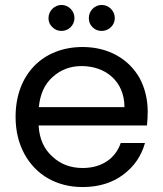

<svg xmlns="http://www.w3.org/2000/svg" viewBox="-20 -747 660 776"><path d="M78 -126C125 -39 210 9 314 9C379 9 434 -8 478 -41C522 -74 551 -116 566 -169H468C447 -108 393 -68 314 -68C266 -68 225 -83 192 -114C158 -144 139 -186 136 -240H574C576 -259 577 -278 577 -295C577 -345 566 -390 545 -430C501 -509 418 -557 314 -557C153 -557 43 -446 43 -275C43 -218 55 -169 78 -126ZM193 -436C225 -465 264 -480 310 -480C406 -480 483 -419 483 -314H137C142 -366 160 -407 193 -436ZM354 -637C364 -627 376 -622 391 -622C420 -622 444 -645 444 -674C444 -703 420 -727 391 -727C362 -727 339 -703 339 -674C339 -659 344 -647 354 -637ZM192 -637C202 -627 214 -622 229 -622C257 -622 281 -645 281 -674C281 -703 257 -727 229 -727C200 -727 176 -703 176 -674C176 -659 181 -647 192 -637Z"/></svg>

Font: Poppins
Style: Regular
Weight: 400
Designer: Ninad Kale (Devanagari), Jonny Pinhorn (Latin)
Foundry: Indian Type Foundry
Version: 4.004